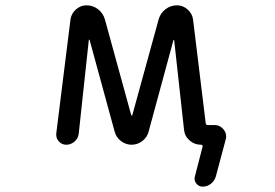

<svg xmlns="http://www.w3.org/2000/svg" viewBox="-20 -567 1040 725"><path d="M475.6 -131.8Q475.6 -130.9 477.5 -130.9Q479.5 -130.9 479.5 -131.8L579.1 -494.1Q585.9 -517.6 605 -532.2Q624 -546.9 648.4 -546.9Q670.9 -546.9 688.5 -531.2Q706.1 -515.6 709 -493.2L756.8 -101.6Q757.8 -94.7 765.6 -94.7H790Q811.5 -94.7 825.2 -77.1Q834 -65.4 834 -51.8Q834 -45.9 832 -39.1L794.9 99.6Q790 116.2 776.4 127Q762.7 137.7 745.1 137.7Q730.5 137.7 721.2 126Q711.9 114.3 715.8 99.6L745.1 -13.7Q746.1 -15.6 744.1 -18.1Q742.2 -20.5 740.2 -20.5H738.3Q713.9 -20.5 695.3 -37.1Q676.8 -53.7 674.8 -78.1L637.7 -415Q637.7 -416 636.2 -416Q634.8 -416 634.8 -415L541 -69.3Q535.2 -47.9 517.1 -34.2Q499 -20.5 477.1 -20.5Q455.1 -20.5 437 -34.2Q418.9 -47.9 413.1 -69.3L318.4 -416Q318.4 -417 316.9 -417Q315.4 -417 315.4 -416L277.3 -62.5Q275.4 -44.9 261.7 -32.7Q248 -20.5 230.5 -20.5Q212.9 -20.5 202.1 -33.2Q192.4 -43.9 192.4 -57.6Q192.4 -59.6 192.4 -62.5L246.1 -493.2Q249 -515.6 266.6 -531.2Q284.2 -546.9 306.6 -546.9Q331.1 -546.9 350.1 -532.2Q369.1 -517.6 376 -494.1Z"/></svg>

Font: Rounded Mgen+ 1m regular
Style: Regular
Weight: 400
Designer: [Source Han Sans]
Ryoko NISHIZUKA  (kana & ideographs); Paul D. Hunt (Latin, Greek & Cyrillic); Wenlong ZHANG  (bopomofo
Version: Version 1.059.20150602